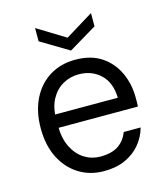

<svg xmlns="http://www.w3.org/2000/svg" viewBox="-110 -812 787 909"><g transform="rotate(-15 283.0 -357.5)"><path d="M289 12Q219 12 165 -22Q111 -56 80.5 -117Q50 -178 50 -261Q50 -343 80.5 -404.5Q111 -466 165.5 -499.5Q220 -533 291 -533Q367 -533 418 -499.5Q469 -466 495.5 -409.5Q522 -353 522 -286Q522 -276 522 -266Q522 -256 521 -242H113V-307H440Q438 -382 395.5 -422Q353 -462 289 -462Q247 -462 211.5 -442Q176 -422 154 -382.5Q132 -343 132 -284V-256Q132 -190 154 -146.5Q176 -103 211.5 -81Q247 -59 289 -59Q345 -59 377.5 -81Q410 -103 425 -143H508Q496 -99 466.5 -63.5Q437 -28 392.5 -8Q348 12 289 12ZM284 -580 147 -662V-727L284 -643L421 -727V-662Z"/></g></svg>

Font: DM Sans 10pt
Style: Regular
Weight: 400
Version: Version 4.004;gftools[0.9.30]